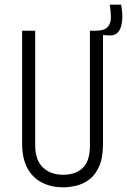

<svg xmlns="http://www.w3.org/2000/svg" viewBox="-20 -792 545 824"><path d="M250 12Q201 12 161 -8Q121 -28 98 -69.5Q75 -111 75 -175V-660H131V-169Q131 -105 164 -73.5Q197 -42 252 -42Q304 -42 335 -71Q366 -100 366 -169V-660H422V-175Q422 -115 405.5 -78Q389 -41 363 -21.5Q337 -2 307 5Q277 12 250 12ZM447 -640 385 -644 387 -660Q427 -660 441.5 -675.5Q456 -691 456 -716.5Q456 -742 451 -772H500Q511 -711 498 -674Q485 -637 447 -640Z"/></svg>

Font: Bricolage Grotesque 10pt Condensed ExtraLight
Style: Regular
Weight: 200
Width: 3
Designer: Mathieu Triay
Foundry: Atelier Triay
Version: Version 1.000; ttfautohint (v1.8.4.7-5d5b);gftools[0.9.32]